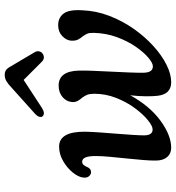

<svg xmlns="http://www.w3.org/2000/svg" viewBox="14 -748 744 812"><g transform="rotate(-90 386.0 -342.0)"><path d="M113 -53Q112.5 -74.5 115.2 -107.8Q118 -141 121.8 -178Q125.5 -215 128.8 -249Q132 -283 132 -306Q133 -366.5 108.5 -366.5Q99.5 -366.5 94.2 -360.2Q89 -354 85.5 -345Q78.5 -328 61.5 -329Q52 -330.5 45.8 -338.8Q39.5 -347 41 -361.5Q43 -382 62.2 -406Q81.5 -430 110.8 -447Q140 -464 171.5 -464Q236 -464.5 235 -353.5Q234.5 -328 232 -292.8Q229.5 -257.5 226.5 -220.8Q223.5 -184 221.5 -152.5Q219.5 -121 219.5 -102.5Q220.5 -68.5 244.5 -68.5Q259 -68.5 284 -88.8Q309 -109 334.8 -143.8Q360.5 -178.5 378 -223Q395.5 -267.5 395.5 -316Q395 -335 391.5 -344.2Q388 -353.5 380 -365Q370.5 -375.5 365 -385.8Q359.5 -396 360.5 -409Q362 -432.5 381.2 -449.2Q400.5 -466 430 -466Q491.5 -466 493.5 -379Q494 -356 492.5 -319.8Q491 -283.5 489 -243.2Q487 -203 485.5 -166.5Q484 -130 484.5 -105.5Q485.5 -67.5 511.5 -67.5Q525.5 -67.5 548.2 -86.8Q571 -106 594.5 -140Q618 -174 634.8 -219.2Q651.5 -264.5 653 -316.5Q653.5 -335 650 -343.8Q646.5 -352.5 639 -363Q629.5 -374 624.2 -385Q619 -396 620 -413.5Q621.5 -433.5 639.5 -450.8Q657.5 -468 685.5 -468Q717 -468 734.5 -445.2Q752 -422.5 748.5 -366.5Q746.5 -308 725.2 -252.5Q704 -197 670.8 -149.5Q637.5 -102 598 -66Q558.5 -30 518.5 -10Q478.5 10 444.5 10Q394 10 387 -46.5Q384.5 -67 384.8 -97.5Q385 -128 389 -163Q343 -80 281.2 -35Q219.5 10 167 10Q142.5 10 128 -6.8Q113.5 -23.5 113 -53ZM336 -537Q312 -521.5 300 -534Q296 -538.5 298 -547.2Q300 -556 311 -566L423 -666.5Q437 -680 449 -687Q461 -694 475.5 -694Q489.5 -694 497.5 -687Q505.5 -680 512.5 -666.5L572 -566Q577 -556 574.5 -547.2Q572 -538.5 565.5 -534Q547 -521.5 531 -537L454 -614Z"/></g></svg>

Font: Fraunces 9pt S100
Style: Italic
Weight: 400
Italic angle: -16°
Version: Version 1.000; ttfautohint (v1.8.3)